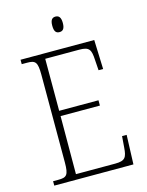

<svg xmlns="http://www.w3.org/2000/svg" viewBox="-131 -973 806 1052"><g transform="rotate(-15 272.0 -446.5)"><path d="M289 -805C306 -805 319 -814 319 -849C319 -883 306 -893 289 -893C271 -893 259 -883 259 -849C259 -814 271 -805 289 -805ZM43 0H492L498 -166H472L467 -102C463 -48 454 -30 397 -30H174L175 -359H398V-389H175V-684H368C425 -684 434 -667 437 -606L441 -548H467L461 -714H43V-689H72C120 -689 132 -679 132 -605V-108C132 -35 120 -25 72 -25H43Z"/></g></svg>

Font: Noto Serif Myanmar SemiCondensed ExtraLight
Style: Regular
Weight: 200
Width: 4
Designer: Ben Mitchell and the Monotype Design Team
Foundry: Monotype Imaging Inc.
Version: Version 2.106